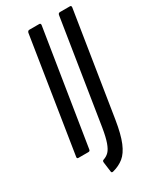

<svg xmlns="http://www.w3.org/2000/svg" viewBox="-202 -720 770 928"><g transform="rotate(-30 183.0 -256.5)"><path d="M28 0Q19 0 21 -10L121 -645Q124 -655 132 -655H187Q196 -655 195 -645L94 -10Q93 0 84 0ZM141 141Q131 144 130 135L123 82Q121 70 130 68Q148 62 160.5 49Q173 36 183 8Q193 -20 201 -69L292 -645Q294 -655 303 -655H359Q367 -655 366 -645L275 -70Q263 5 245 48Q227 91 201.5 111.5Q176 132 141 141Z"/></g></svg>

Font: Sofia Sans Extra Condensed Medium
Style: Italic
Weight: 500
Italic angle: -9°
Version: Version 4.100